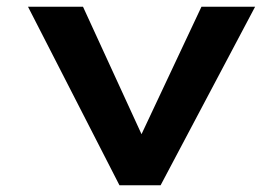

<svg xmlns="http://www.w3.org/2000/svg" viewBox="-20 -549 829 569"><path d="M334 0 63 -529H226L417 -113L379 -108L577 -529H736L456 0Z"/></svg>

Font: Lexend Mega SemiBold
Style: Regular
Weight: 600
Designer: Bonnie Shaver-Troup, Thomas Jockin
Foundry: Lexend
Version: Version 1.007